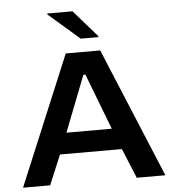

<svg xmlns="http://www.w3.org/2000/svg" viewBox="-60 -962 917 1016"><g transform="rotate(-5 399.0 -453.5)"><path d="M21 0 308 -688H491L777 0H625L560 -158H231L165 0ZM275 -270H516L402 -567H391ZM394 -759 229 -902V-907H363L488 -764V-759Z"/></g></svg>

Font: Saira Expanded SemiBold
Style: Regular
Weight: 600
Width: 7
Designer: Hector Gatti with collaboration of the Omnibus-Type team
Foundry: Omnibus-Type
Version: Version 1.100; ttfautohint (v1.8.3)